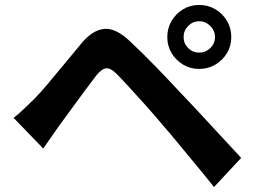

<svg xmlns="http://www.w3.org/2000/svg" viewBox="-20 -762 1040 777"><path d="M723 -612Q723 -586 741.5 -567.5Q760 -549 786 -549Q812 -549 831 -567.5Q850 -586 850 -612Q850 -638 831 -657Q812 -676 786 -676Q760 -676 741.5 -657Q723 -638 723 -612ZM657 -612Q657 -648 674.5 -677.5Q692 -707 721 -724.5Q750 -742 786 -742Q822 -742 851.5 -724.5Q881 -707 898.5 -677.5Q916 -648 916 -612Q916 -576 898.5 -547Q881 -518 851.5 -500.5Q822 -483 786 -483Q750 -483 721 -500.5Q692 -518 674.5 -547Q657 -576 657 -612ZM35 -285Q58 -303 76.5 -321Q95 -339 118 -361Q141 -384 172.5 -421.5Q204 -459 240 -502.5Q276 -546 310 -587Q354 -640 401 -645Q448 -650 506 -595Q556 -548 610.5 -492Q665 -436 710 -387Q744 -352 786.5 -306Q829 -260 873.5 -212Q918 -164 956 -123L846 -5Q813 -47 775 -92.5Q737 -138 701 -182Q665 -226 635 -260Q606 -295 570 -335Q534 -375 502 -410Q470 -445 452 -463Q428 -487 410 -485.5Q392 -484 370 -457Q351 -432 323 -394.5Q295 -357 267.5 -319Q240 -281 220 -254Q203 -230 186 -205.5Q169 -181 155 -161Z"/></svg>

Font: Source Han Sans
Style: Bold
Weight: 700
Designer: Ryoko NISHIZUKA Ë•øÂ°öÊ∂ºÂ≠ê (kana, bopomofo & ideographs); Paul D. Hunt (Latin, Greek & Cyrillic); Sandoll Communicatio
Foundry: Adobe
Version: Version 2.004;hotconv 1.0.118;makeotfexe 2.5.65603